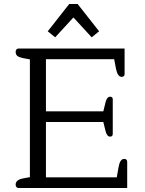

<svg xmlns="http://www.w3.org/2000/svg" viewBox="-20 -937 724 957"><path d="M218 -781 325 -917H367L474 -781L437 -751L346 -850L255 -751ZM58 -17Q58 -41 96 -48L129 -54V-641L96 -647Q76 -651 67 -658Q58 -665 58 -678Q58 -686 62 -690.5Q66 -695 72 -695H601V-568Q601 -554 586 -554Q566 -554 558 -595L549 -642H209V-382H495L506 -427Q513 -455 529 -455Q542 -455 542 -442V-270Q542 -256 529 -256Q513 -256 506 -284L495 -329H209V-53H562L571 -104Q578 -145 599 -145Q614 -145 614 -130V0H72Q66 0 62 -4.5Q58 -9 58 -17Z"/></svg>

Font: Maitree
Style: Regular
Weight: 400
Designer: CadsonDemak Team
Foundry: CadsonDemak
Version: Version 1.000